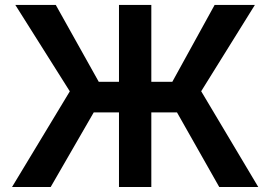

<svg xmlns="http://www.w3.org/2000/svg" viewBox="-20 -747 1080 767"><path d="M258.9 -382.1 41.2 -727.3H202.8L374.6 -420.1H455.3V-727.3H584.5V-420.1H668.3L837.4 -727.3H998.2L783.7 -382.5L1011.7 0H855.8L687.1 -297.9H584.5V0H455.3V-297.9H354.4L182.5 0H28.1Z"/></svg>

Font: DeltaSans SemiBold
Style: Regular
Weight: 600
Designer: Rasmus Andersson
Foundry: rsms
Version: Version 3.012